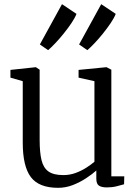

<svg xmlns="http://www.w3.org/2000/svg" viewBox="-20 -889 662 920"><path d="M491.5 9Q467.5 9 454.5 0.8Q441.5 -7.5 441.5 -33V-72Q421.5 -54 392.2 -34.8Q363 -15.5 328.8 -2.2Q294.5 11 258.5 11Q166.5 11 127.8 -40.5Q89 -92 89 -206V-500L30 -517V-554L151 -567H152L170 -555V-218Q170 -158.5 179 -121.5Q188 -84.5 212.5 -67.2Q237 -50 283.5 -50Q315 -50 343 -60.5Q371 -71 394 -85.8Q417 -100.5 432.5 -114V-500L356.5 -517V-554L489.5 -567H490.5L513.5 -555V-44H575.5L574.5 -6Q558 -1.5 538 3.8Q518 9 491.5 9ZM398 -649 359 -676 465 -869 534.5 -822.5Q527.5 -804 510.8 -779Q494 -754 473.2 -728.2Q452.5 -702.5 432.5 -681.5Q412.5 -660.5 399 -649ZM210 -649 171 -676 277 -869 346.5 -822.5Q339.5 -804 322.8 -779Q306 -754 285.2 -728.2Q264.5 -702.5 244.5 -681.5Q224.5 -660.5 211 -649Z"/></svg>

Font: Merriweather Light
Style: Regular
Weight: 300
Version: Version 2.100